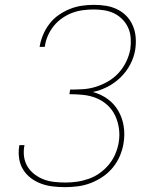

<svg xmlns="http://www.w3.org/2000/svg" viewBox="-20 -763 640 791"><path d="M248 8Q222 8 197 5Q172 2 149 -6.5Q126 -15 107 -29.5Q88 -44 75.5 -64Q63 -84 59 -109Q55 -134 59 -160L60 -165H81L80 -160Q76 -137 79.5 -115Q83 -93 94.5 -75Q106 -57 123.5 -44Q141 -31 161 -23.5Q181 -16 204 -13.5Q227 -11 250 -11Q274 -11 298 -14.5Q322 -18 346 -26.5Q370 -35 391 -50Q412 -65 428.5 -85Q445 -105 455 -128.5Q465 -152 469 -176Q474 -205 470 -233.5Q466 -262 454.5 -286.5Q443 -311 423 -329.5Q403 -348 377.5 -358.5Q352 -369 323.5 -372Q295 -375 266 -375L269 -394Q295 -394 321 -395.5Q347 -397 373.5 -405Q400 -413 425 -427.5Q450 -442 469 -463Q488 -484 500 -509Q512 -534 517 -561Q520 -583 518.5 -605.5Q517 -628 508.5 -647.5Q500 -667 485 -682.5Q470 -698 451 -707.5Q432 -717 410 -720.5Q388 -724 366 -724Q344 -724 321.5 -721Q299 -718 277.5 -710Q256 -702 236 -688Q216 -674 201.5 -656Q187 -638 177.5 -616.5Q168 -595 165 -573L164 -570H143L144 -574Q148 -598 158.5 -622Q169 -646 185 -666.5Q201 -687 223 -702Q245 -717 269 -726.5Q293 -736 318 -739.5Q343 -743 367 -743Q393 -743 417.5 -739Q442 -735 464 -724Q486 -713 502 -696Q518 -679 527.5 -656.5Q537 -634 539 -609Q541 -584 537 -558Q532 -527 516.5 -497.5Q501 -468 477 -444.5Q453 -421 423 -405.5Q393 -390 362 -384Q396 -375 423 -355.5Q450 -336 467 -307Q484 -278 489.5 -243.5Q495 -209 489 -173Q485 -147 474 -121Q463 -95 445 -73Q427 -51 403.5 -35Q380 -19 354 -9Q328 1 301 4.5Q274 8 248 8Z"/></svg>

Font: Iosevka Aile Thin Oblique
Style: Regular
Weight: 100
Italic angle: -9°
Designer: Belleve Invis
Foundry: Belleve Invis
Version: Version 31.1.0; ttfautohint (v1.8.4)